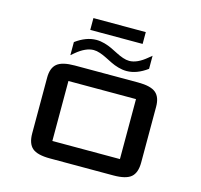

<svg xmlns="http://www.w3.org/2000/svg" viewBox="-115 -946 1125 1072"><g transform="rotate(15 447.0 -410.0)"><path d="M761.7 -109.9Q761.7 -50.8 732.4 -25.4Q703.1 0 629.9 0H263.7Q190.4 0 161.1 -25.4Q131.8 -50.8 131.8 -109.9V-432.1Q131.8 -487.8 161.6 -512.5Q191.4 -537.1 263.7 -537.1H629.9Q702.1 -537.1 731.9 -512.5Q761.7 -487.8 761.7 -432.1ZM642.1 -444.3H251.5V-97.7H642.1ZM224.6 -662.1Q285.2 -706.5 343.8 -706.5Q367.2 -706.5 391.4 -699.7Q415.5 -692.9 435.3 -683.3Q455.1 -673.8 473.9 -664.1Q492.7 -654.3 512.5 -647.5Q532.2 -640.6 549.8 -640.6Q595.7 -640.6 649.9 -686.5L668.9 -702.1V-626.5Q608.4 -582 549.8 -582Q526.4 -582 502.2 -588.9Q478 -595.7 458.3 -605.5Q438.5 -615.2 419.7 -624.8Q400.9 -634.3 381.1 -641.1Q361.3 -647.9 343.8 -647.9Q297.9 -647.9 243.7 -602.5L224.6 -586.4ZM598.1 -751.5H295.4V-819.8H598.1Z"/></g></svg>

Font: Squarish Sans CT
Style: Regular
Weight: 400
Version: Version 0.9